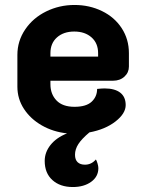

<svg xmlns="http://www.w3.org/2000/svg" viewBox="-20 -529 574 773"><path d="M183 -204V-190Q183 -150 207.5 -124.5Q232 -99 280 -99Q327 -99 349 -119.5Q371 -140 371 -171Q391 -173 401 -173Q442 -173 464 -156Q486 -139 486 -106Q486 -72 445 -40Q404 -8 340 4Q309 30 295.5 51Q282 72 282 94Q282 114 292.5 124Q303 134 322 134Q348 134 366 113Q369 117 372.5 128.5Q376 140 376 148Q376 182 347 203Q318 224 273 224Q222 224 191 196Q160 168 160 119Q160 84 183.5 54.5Q207 25 250 8Q194 2 148.5 -24Q103 -50 76.5 -90.5Q50 -131 50 -180V-308Q50 -364 81.5 -410.5Q113 -457 166 -483Q219 -509 280 -509Q340 -509 390.5 -484.5Q441 -460 470 -415.5Q499 -371 499 -315V-261Q499 -237 481 -220.5Q463 -204 435 -204ZM183 -301H375V-315Q375 -355 348.5 -378.5Q322 -402 279 -402Q236 -402 209.5 -378.5Q183 -355 183 -315Z"/></svg>

Font: K2D ExtraBold
Style: Regular
Weight: 800
Designer: Katatrad Aksorn Co.,Ltd.
Foundry: Cadson Demak Co.,Ltd.
Version: Version 1.000; ttfautohint (v1.6)